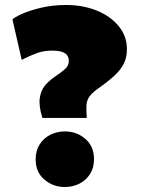

<svg xmlns="http://www.w3.org/2000/svg" viewBox="-20 -735 566 770"><path d="M150 -262Q135 -310.5 139.5 -341.5Q144 -372.5 160.2 -391.8Q176.5 -411 197 -425Q231 -448.5 243.5 -460.8Q256 -473 256 -491Q256 -511.5 240.2 -521.8Q224.5 -532 189 -532Q156 -532 128.8 -522.2Q101.5 -512.5 67 -495L30 -657Q37.5 -665.5 68 -679.2Q98.5 -693 144.8 -704Q191 -715 245 -715Q313 -715 368.2 -692.5Q423.5 -670 456.2 -630Q489 -590 489 -538Q489 -505.5 477 -480.8Q465 -456 439.8 -432.5Q414.5 -409 375 -381Q349.5 -363 338.8 -348Q328 -333 326.8 -313.5Q325.5 -294 328 -262ZM240 15Q193 15 158 -14.8Q123 -44.5 123 -96Q123 -131 139 -156Q155 -181 181.8 -194.5Q208.5 -208 240 -208Q287.5 -208 322.2 -178.2Q357 -148.5 357 -96Q357 -61.5 340.8 -36.5Q324.5 -11.5 298 1.8Q271.5 15 240 15Z"/></svg>

Font: Geologica Cursive Black
Style: Regular
Weight: 900
Designer: Sindre Bremnes, Frode Helland
Foundry: Monokrom Skriftforlag AS
Version: Version 1.010;gftools[0.9.28]